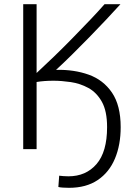

<svg xmlns="http://www.w3.org/2000/svg" viewBox="-20 -713 638 918"><path d="M310 185Q295 185 280.5 184Q266 183 259 181L263 127Q270 128 282.5 129Q295 130 307 130Q391 130 441.5 71.5Q492 13 492 -105Q492 -182 467 -226.5Q442 -271 402.5 -292.5Q363 -314 318.5 -320.5Q274 -327 236 -327Q191 -327 155 -321V0H91V-693H155V-364Q193 -399 237.5 -442Q282 -485 326.5 -530.5Q371 -576 411 -618Q451 -660 480 -693H556Q526 -660 487.5 -619Q449 -578 407 -535Q365 -492 324 -451.5Q283 -411 248 -379Q334 -381 404 -356Q474 -331 515.5 -270Q557 -209 557 -105Q557 -20 529.5 45.5Q502 111 447 148Q392 185 310 185Z"/></svg>

Font: Ubuntu Sans Light
Style: Regular
Weight: 300
Designer: Dalton Maag Ltd
Foundry: Dalton Maag Ltd
Version: Version 1.006; ttfautohint (v1.8.4.7-5d5b)